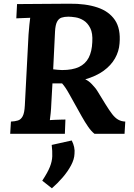

<svg xmlns="http://www.w3.org/2000/svg" viewBox="-20 -722 721 1036"><path d="M354 -702Q442 -703 505 -682Q568 -661 600 -614Q632 -567 625 -487Q622 -445 600.5 -407Q579 -369 539 -340Q499 -311 440 -294Q449 -290 458 -283.5Q467 -277 475.5 -268Q484 -259 492 -249.5Q500 -240 506 -230L549 -160Q570 -126 585.5 -106Q601 -86 617.5 -76.5Q634 -67 656 -66L652 0H490Q473 -13 456 -37.5Q439 -62 421 -94L354 -214Q343 -234 333.5 -248Q324 -262 315 -272Q305 -272 296.5 -272Q288 -272 280.5 -272Q273 -272 263 -272L257 -165Q256 -137 253.5 -112Q251 -87 249 -74Q260 -75 277 -75.5Q294 -76 310 -76.5Q326 -77 333 -77L330 0H35L39 -66Q61 -67 77 -72Q93 -77 102.5 -95Q112 -113 114 -153L134 -536Q136 -563 138.5 -588Q141 -613 143 -626Q127 -625 103 -624.5Q79 -624 68 -623L72 -700Q143 -701 213.5 -701Q284 -701 354 -702ZM349 -632Q328 -632 312.5 -627Q297 -622 288 -605Q279 -588 277 -553L267 -348Q278 -347 290 -345.5Q302 -344 315 -344Q371 -344 406 -360.5Q441 -377 458.5 -410.5Q476 -444 478 -495Q481 -543 467 -570.5Q453 -598 431.5 -611.5Q410 -625 387 -628.5Q364 -632 349 -632ZM260 294 208 253Q237 209 249 179Q261 149 262 121.5Q263 94 259 60L367 36Q376 53 380 71.5Q384 90 382 108Q381 137 363.5 170Q346 203 318.5 235Q291 267 260 294Z"/></svg>

Font: Lora
Style: Bold Italic
Weight: 700
Italic angle: -3°
Designer: Olga Karpushina, Alexei Vanyashin (Cyrillic)
Foundry: Cyreal
Version: Version 3.004